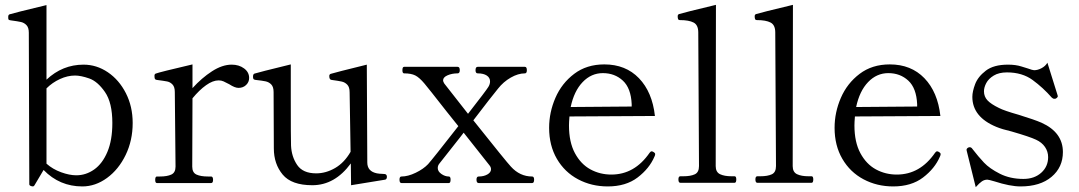

<svg xmlns="http://www.w3.org/2000/svg" viewBox="-20 -756 4457 793"><path d="M528 -248Q528 -176 499 -116Q470 -56 422 -21Q374 14 320 14Q226 14 160 -54L122 10Q119 14 116 14L110 13Q106 12 103.5 10Q101 8 101 5L99 -621Q99 -642 89.5 -652Q80 -662 67 -665Q54 -668 24 -672Q17 -673 15.5 -675Q14 -677 14 -683V-687Q14 -695 20 -697Q35 -702 172 -735V-427Q238 -489 325 -489Q379 -489 425.5 -457.5Q472 -426 500 -371Q528 -316 528 -248ZM444 -248Q444 -332 413.5 -376Q383 -420 348.5 -432Q314 -444 290 -444Q259 -444 227.5 -429.5Q196 -415 172 -391V-80Q198 -57 232.5 -44.5Q267 -32 295 -32Q335 -32 369 -56Q403 -80 423.5 -128.5Q444 -177 444 -248Z M1009 -434Q1009 -417 996.5 -405Q984 -393 965 -393Q950 -393 927 -408Q912 -416 903 -420Q894 -424 883 -424Q859 -424 831 -404Q803 -384 775 -350L774 -68Q774 -43 791.5 -35Q809 -27 839 -27H852Q860 -27 860 -13Q860 0 852 0H628Q621 0 621 -13Q621 -27 628 -27H641Q670 -27 687.5 -35Q705 -43 705 -68L702 -376Q702 -397 692.5 -407Q683 -417 670.5 -419.5Q658 -422 627 -426Q621 -427 619.5 -431Q618 -435 618 -443Q618 -450 623 -452Q638 -458 775 -490V-392Q813 -434 855.5 -461.5Q898 -489 937 -489Q967 -489 988 -473.5Q1009 -458 1009 -434Z M1578 -26Q1578 -16 1571 -14L1430 9L1429 -81Q1363 9 1270 9Q1184 9 1147.5 -35Q1111 -79 1111 -143L1110 -376Q1110 -397 1100.5 -407Q1091 -417 1077 -420Q1063 -423 1035 -426Q1028 -427 1026.5 -430.5Q1025 -434 1025 -439Q1025 -450 1031 -452Q1046 -457 1181 -490V-341Q1181 -179 1182 -155Q1184 -109 1207.5 -74.5Q1231 -40 1286 -40Q1326 -40 1364 -62Q1402 -84 1428 -129L1424 -375Q1424 -396 1414.5 -406Q1405 -416 1392 -419Q1379 -422 1349 -426Q1340 -427 1340 -442Q1340 -449 1346 -451Q1361 -456 1495 -489L1497 -85Q1497 -48 1537 -40Q1549 -38 1558 -38Q1571 -38 1574.5 -35Q1578 -32 1578 -26Z M2186 -14Q2186 0 2178 0H1957Q1948 0 1948 -14Q1948 -27 1957 -27Q1978 -27 1993 -35.5Q2008 -44 2008 -57Q2008 -66 2001 -74L1895 -208L1882 -191L1796 -82Q1788 -73 1788 -62Q1788 -48 1803 -37.5Q1818 -27 1834 -27Q1841 -27 1841 -14Q1841 0 1834 0H1638Q1630 0 1630 -14Q1630 -27 1638 -27Q1665 -27 1697 -42.5Q1729 -58 1748 -78Q1766 -98 1873 -235Q1825 -295 1825 -295Q1746 -396 1733 -411Q1712 -436 1695 -444.5Q1678 -453 1649 -453Q1642 -453 1642 -466Q1642 -480 1649 -480H1870Q1879 -480 1879 -466Q1879 -453 1870 -453Q1847 -453 1828.5 -445Q1810 -437 1810 -424Q1810 -419 1815 -411L1913 -286Q1988 -382 1997 -397Q2004 -408 2004 -420Q2004 -435 1990.5 -444Q1977 -453 1953 -453Q1944 -453 1944 -466Q1944 -480 1953 -480H2148Q2156 -480 2156 -466Q2156 -453 2148 -453Q2120 -453 2089.5 -435.5Q2059 -418 2037 -390Q2009 -356 1935 -259Q2072 -87 2090 -68Q2127 -27 2178 -27Q2186 -27 2186 -14Z M2686 -119Q2686 -115 2683 -109Q2662 -60 2613.5 -23Q2565 14 2490 14Q2423 14 2367.5 -15.5Q2312 -45 2280 -100Q2248 -155 2248 -228Q2248 -292 2274 -352Q2300 -412 2351.5 -451Q2403 -490 2476 -490Q2564 -490 2619 -433Q2674 -376 2685 -277L2332 -275Q2330 -251 2330 -238Q2330 -169 2354.5 -123.5Q2379 -78 2418.5 -56.5Q2458 -35 2505 -35Q2601 -35 2663 -125Q2667 -131 2672 -131Q2675 -131 2681 -127Q2686 -124 2686 -119ZM2337 -314 2589 -316V-326Q2586 -392 2552.5 -423Q2519 -454 2470 -454Q2422 -454 2386.5 -417Q2351 -380 2337 -314Z M2790 -1Q2782 -1 2782 -15Q2782 -28 2790 -28H2803Q2832 -28 2849.5 -36Q2867 -44 2867 -70L2864 -622Q2864 -653 2844.5 -663Q2825 -673 2789 -673Q2782 -673 2780.5 -677.5Q2779 -682 2779 -689Q2779 -696 2785 -698Q2800 -703 2937 -736L2936 -70Q2936 -45 2954 -36.5Q2972 -28 3001 -28H3014Q3021 -28 3021 -15Q3021 -1 3014 -1Z M3108 -1Q3100 -1 3100 -15Q3100 -28 3108 -28H3121Q3150 -28 3167.5 -36Q3185 -44 3185 -70L3182 -622Q3182 -653 3162.5 -663Q3143 -673 3107 -673Q3100 -673 3098.5 -677.5Q3097 -682 3097 -689Q3097 -696 3103 -698Q3118 -703 3255 -736L3254 -70Q3254 -45 3272 -36.5Q3290 -28 3319 -28H3332Q3339 -28 3339 -15Q3339 -1 3332 -1Z M3865 -119Q3865 -115 3862 -109Q3841 -60 3792.5 -23Q3744 14 3669 14Q3602 14 3546.5 -15.5Q3491 -45 3459 -100Q3427 -155 3427 -228Q3427 -292 3453 -352Q3479 -412 3530.5 -451Q3582 -490 3655 -490Q3743 -490 3798 -433Q3853 -376 3864 -277L3511 -275Q3509 -251 3509 -238Q3509 -169 3533.5 -123.5Q3558 -78 3597.5 -56.5Q3637 -35 3684 -35Q3780 -35 3842 -125Q3846 -131 3851 -131Q3854 -131 3860 -127Q3865 -124 3865 -119ZM3516 -314 3768 -316V-326Q3765 -392 3731.5 -423Q3698 -454 3649 -454Q3601 -454 3565.5 -417Q3530 -380 3516 -314Z M3973 -132 3972 -137Q3972 -143 3980 -147Q3982 -148 3985 -148Q3992 -148 3997 -140Q4021 -109 4044 -84.5Q4067 -60 4109.5 -38.5Q4152 -17 4207 -17Q4252 -17 4280.5 -42.5Q4309 -68 4309 -107Q4309 -130 4296 -149Q4283 -168 4259 -179Q4234 -191 4158 -213Q4119 -222 4095 -232Q3996 -273 3996 -356Q3996 -378 4007.5 -408.5Q4019 -439 4051.5 -464Q4084 -489 4143 -489Q4175 -489 4198.5 -481.5Q4222 -474 4226 -473Q4245 -466 4251 -466Q4266 -466 4282 -474.5Q4298 -483 4306 -497L4347 -366L4349 -359Q4349 -354 4341 -349Q4339 -348 4335 -348Q4329 -348 4324 -353Q4288 -394 4245 -425.5Q4202 -457 4139 -457Q4106 -457 4084.5 -444Q4063 -431 4053.5 -413Q4044 -395 4044 -379Q4044 -357 4058.5 -341.5Q4073 -326 4106 -310Q4127 -299 4187 -282Q4252 -262 4282 -249Q4370 -209 4370 -128Q4370 -65 4323 -25.5Q4276 14 4195 14Q4152 14 4087 -7Q4063 -14 4058 -14Q4046 -14 4035.5 -7Q4025 0 4010 17Z"/></svg>

Font: Shippori Mincho
Style: Regular
Weight: 400
Designer: FONTDASU
Foundry: FONTDASU / Google Inc. / but / Adobe
Version: Version 3.110; ttfautohint (v1.8.3)